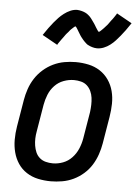

<svg xmlns="http://www.w3.org/2000/svg" viewBox="-54 -801 608 851"><g transform="rotate(5 250.0 -375.5)"><path d="M204 8Q175 8 147 2Q119 -4 96 -19Q73 -34 58 -56.5Q43 -79 36 -106Q29 -133 29 -162Q29 -191 34 -221L54 -341Q58 -365 66.5 -390Q75 -415 89.5 -437.5Q104 -460 124.5 -478Q145 -496 169 -507.5Q193 -519 218.5 -523.5Q244 -528 269 -528Q298 -528 326 -522Q354 -516 377 -501Q400 -486 415.5 -463.5Q431 -441 438 -414Q445 -387 444.5 -358Q444 -329 439 -299L419 -179Q415 -155 406.5 -130Q398 -105 384 -82.5Q370 -60 349.5 -42Q329 -24 305 -12.5Q281 -1 255 3.5Q229 8 204 8ZM206 -72Q229 -72 251.5 -80.5Q274 -89 291 -107Q308 -125 317.5 -147.5Q327 -170 331 -193L351 -313Q353 -329 353.5 -345Q354 -361 352 -376.5Q350 -392 343.5 -406Q337 -420 326 -430Q315 -440 299.5 -444Q284 -448 268 -448Q245 -448 222 -439.5Q199 -431 182 -413Q165 -395 156 -372.5Q147 -350 143 -327L123 -207Q120 -191 119.5 -175Q119 -159 121.5 -143.5Q124 -128 130 -114Q136 -100 147.5 -90Q159 -80 174.5 -76Q190 -72 206 -72ZM180 -597 112 -635Q124 -653 134.5 -667.5Q145 -682 155 -694Q165 -706 174.5 -716Q184 -726 197 -736Q210 -746 225 -752.5Q240 -759 255 -759Q260 -759 265 -758Q270 -757 274.5 -756Q279 -755 283 -753.5Q287 -752 291.5 -750Q296 -748 299.5 -745.5Q303 -743 306.5 -740Q310 -737 313 -734Q316 -731 319 -727Q322 -723 324.5 -719.5Q327 -716 329.5 -712.5Q332 -709 334.5 -705.5Q337 -702 339 -698.5Q341 -695 344 -690Q347 -685 349.5 -681.5Q352 -678 353.5 -675.5Q355 -673 359 -670Q362 -672 364.5 -674Q367 -676 370.5 -679.5Q374 -683 376 -685Q378 -687 380 -689Q382 -691 384 -693.5Q386 -696 388.5 -698.5Q391 -701 393.5 -704Q396 -707 398.5 -710.5Q401 -714 403.5 -717.5Q406 -721 408.5 -724.5Q411 -728 414.5 -732Q418 -736 420.5 -740.5Q423 -745 426.5 -749.5Q430 -754 432 -759L500 -721Q488 -703 477.5 -688.5Q467 -674 457 -662Q447 -650 437.5 -639.5Q428 -629 415 -619Q402 -609 387 -603Q372 -597 357 -597Q351 -597 345.5 -598Q340 -599 335 -600.5Q330 -602 325 -604Q320 -606 315.5 -608.5Q311 -611 307.5 -614.5Q304 -618 300.5 -621Q297 -624 293.5 -628.5Q290 -633 286.5 -637Q283 -641 280.5 -645Q278 -649 275.5 -653Q273 -657 270 -662Q267 -667 264 -672Q261 -677 259 -680Q257 -683 253 -686Q250 -684 247.5 -682Q245 -680 241.5 -676.5Q238 -673 235.5 -671Q233 -669 231.5 -667Q230 -665 228 -662.5Q226 -660 223.5 -657Q221 -654 218.5 -651.5Q216 -649 213.5 -645.5Q211 -642 208.5 -638.5Q206 -635 203.5 -631.5Q201 -628 197.5 -623.5Q194 -619 191.5 -615Q189 -611 185.5 -606.5Q182 -602 180 -597Z"/></g></svg>

Font: Iosevka SS18 Medium
Style: Italic
Weight: 500
Italic angle: -9°
Monospace: yes
Designer: Belleve Invis
Foundry: Belleve Invis
Version: Version 25.1.1; ttfautohint (v1.8.4)